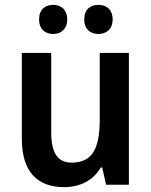

<svg xmlns="http://www.w3.org/2000/svg" viewBox="-20 -761 624 791"><path d="M141 -681C141 -641 166 -621 199 -621C231 -621 257 -641 257 -681C257 -722 231 -741 199 -741C166 -741 141 -722 141 -681ZM327 -681C327 -641 352 -621 385 -621C418 -621 444 -641 444 -681C444 -722 418 -741 385 -741C352 -741 327 -722 327 -681ZM511 -543H391V-272C391 -154 364 -91 275 -91C217 -91 191 -132 191 -215V-543H70V-188C70 -56 132 10 244 10C307 10 364 -16 395 -71H401L417 0H511Z"/></svg>

Font: Noto Sans Armenian SemiCondensed SemiBold
Style: Regular
Weight: 600
Width: 4
Designer: Monotype Design Team
Foundry: Monotype Imaging Inc.
Version: Version 2.008